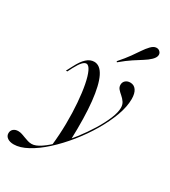

<svg xmlns="http://www.w3.org/2000/svg" viewBox="-285 -767 941 1061"><g transform="rotate(30 185.5 -236.5)"><path d="M-23.4 192.7Q-48.4 192.7 -63.7 181.9Q-79 171 -79 153.2Q-79 136.3 -67.3 126.2Q-55.6 116.1 -37.1 116.1Q-24.2 116.1 -12.1 120.2Q0 124.2 12.1 129Q24.2 133.9 36.7 137.5Q49.2 141.1 61.3 141.1Q85.5 141.1 119 118.5Q152.4 96 189.1 58.5Q225.8 21 261.3 -25Q296.8 -71 325.8 -118.1Q354.8 -165.3 372.2 -207.3Q389.5 -249.2 389.5 -278.2Q389.5 -299.2 379.4 -313.7Q369.4 -328.2 356.5 -339.1Q343.5 -350 333.5 -361.3Q323.4 -372.6 323.4 -387.9Q323.4 -404.8 335.1 -415.3Q346.8 -425.8 365.3 -425.8Q389.5 -425.8 403.2 -406Q416.9 -386.3 416.9 -350Q416.9 -301.6 395.6 -243.1Q374.2 -184.7 338.3 -123.8Q302.4 -62.9 256.5 -6Q210.5 50.8 161.3 95.6Q112.1 140.3 64.1 166.5Q16.1 192.7 -23.4 192.7ZM162.1 91.1Q170.2 19.4 171 -50.8Q171.8 -121 166.9 -183.1Q162.1 -245.2 152.8 -293.1Q143.5 -341.1 130.6 -368.1Q117.7 -395.2 102.4 -395.2Q91.1 -395.2 78.2 -381.5Q65.3 -367.7 47.6 -334.7L32.3 -304.8H23.4L43.5 -342.7Q65.3 -385.5 87.5 -405.6Q109.7 -425.8 135.5 -425.8Q173.4 -425.8 197.6 -377Q221.8 -328.2 232.3 -231Q242.7 -133.9 237.9 12.1Q228.2 24.2 216.5 37.1Q204.8 50 191.5 62.9Q178.2 75.8 162.1 91.1ZM244.4 -485.5 240.3 -490.3Q274.2 -529 294.4 -557.3Q314.5 -585.5 329 -607.3Q343.5 -629 359.7 -646Q375.8 -662.9 391.5 -664.5Q407.3 -666.1 416.9 -655.6Q426.6 -646 424.2 -631.5Q421.8 -616.9 404.8 -600.8Q388.7 -585.5 366.1 -571.4Q343.5 -557.3 313.7 -537.9Q283.9 -518.5 244.4 -485.5Z"/></g></svg>

Font: Playfair 144pt
Style: Italic
Weight: 400
Italic angle: -15.6°
Designer: Claus Eggers Sørensen
Foundry: Claus Eggers Sørensen
Version: Version 2.001;gftools[0.9.30]